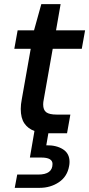

<svg xmlns="http://www.w3.org/2000/svg" viewBox="-20 -642 431 925"><path d="M220 0Q216 0 213 0L203 58Q251 57 283 77Q315 97 315 138Q315 148 313 158Q304 209 263.5 236Q223 263 171 263H51L63 199H164Q233 199 233 148Q233 117 179 117H124L146 -11Q115 -22 97.5 -47.5Q80 -73 80 -117Q80 -139 85 -164L128 -407H49L65 -496H144L179 -622H272L250 -496H390L374 -407H234L191 -164Q188 -150 188 -139Q188 -112 203 -101Q218 -90 253 -90H319L303 0Z"/></svg>

Font: DeepMind Sans Medium
Style: Italic
Weight: 500
Italic angle: -10°
Designer: Jonny Pinhorn / Modifications: Colophon Foundry
Foundry: Colophon Foundry
Version: Version 1.002; ttfautohint (v1.8.2)